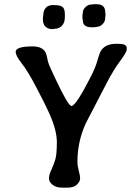

<svg xmlns="http://www.w3.org/2000/svg" viewBox="-20 -885 637 902"><path d="M231.4 -861.3H232.9L234.9 -860.8H238.3Q263.2 -860.8 273.9 -852.3Q284.7 -843.8 284.7 -818.4V-804.7Q284.7 -777.8 270.8 -763.9Q256.8 -750 239.3 -750L230.5 -748.5H221.7Q208 -748.5 194.8 -759Q181.6 -769.5 181.6 -793.9V-801.8L184.1 -820.8Q184.1 -834.5 194.8 -847.9Q205.6 -861.3 231.4 -861.3ZM433.1 -865.2Q474.1 -865.2 474.1 -829.6Q475.1 -825.7 475.1 -824.2L475.6 -816.9V-813L475.1 -811V-807.6L474.1 -800.3Q474.1 -783.7 461.9 -771.5Q449.7 -759.3 436.5 -759.3Q432.1 -757.8 429.7 -757.8L420.4 -756.8H411.1Q369.1 -756.8 369.1 -789.1Q368.2 -793 368.2 -794.4L367.2 -803.7V-811L369.1 -825.7Q369.1 -839.4 381.3 -851.6Q393.6 -863.8 409.2 -863.8L420.4 -865.2ZM315.9 -387.2Q336.4 -387.2 407.2 -525.9Q428.7 -567.9 438.5 -603.3Q448.2 -638.7 456.5 -649.9Q478 -679.2 524.9 -679.2H536.1Q575.2 -679.2 575.2 -660.2V-651.9Q575.2 -639.6 543.9 -597.7Q512.7 -555.7 482.4 -497.1L383.3 -306.2Q343.8 -220.2 343.8 -125.5Q343.8 -106 350.1 -83Q356.4 -60.1 356.4 -46.4Q356.4 -32.7 341.8 -18.1Q327.1 -3.4 296.4 -3.4H272.5Q243.2 -3.4 226.6 -17.1Q210 -30.8 210 -46.9Q210 -63 221.4 -87.6Q232.9 -112.3 240 -136.7Q247.1 -161.1 247.1 -217.5Q247.1 -273.9 210.4 -355Q194.3 -391.1 152.3 -471.4Q110.4 -551.8 82 -587.4Q53.7 -623 53.7 -641.6Q53.7 -667 133.8 -667Q179.2 -667 194.3 -638.2Q198.2 -630.9 201.7 -612.5Q205.1 -594.2 210.2 -581.3Q215.3 -568.4 241.2 -513.2Q300.3 -387.2 315.9 -387.2Z"/></svg>

Font: Averia Gruesa Libre
Style: Regular
Weight: 400
Italic angle: -1.70001°
Version: Version 1.002